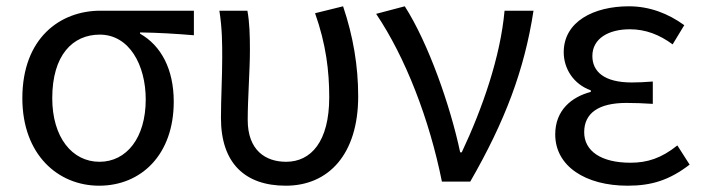

<svg xmlns="http://www.w3.org/2000/svg" viewBox="-20 -577 2234 610"><path d="M295 13C428 13 532 -85 532 -254C532 -357 492 -432 425 -470V-474C485 -473 535 -470 596 -465V-543H299C171 -543 51 -456 51 -265C51 -86 164 13 295 13ZM296 -63C209 -63 146 -141 146 -265C146 -402 211 -467 297 -467C391 -467 443 -370 443 -261C443 -139 382 -63 296 -63Z M888 13C1024 13 1118 -87 1118 -271C1118 -368 1102 -462 1070 -557L981 -535C1016 -436 1026 -351 1026 -268C1026 -127 968 -63 889 -63C824 -63 767 -99 767 -196C767 -263 774 -355 774 -416C774 -464 773 -505 766 -543H677C686 -486 686 -438 686 -394C686 -330 682 -266 682 -202C682 -58 759 13 888 13Z M1384 0H1474C1584 -191 1646 -354 1675 -543H1583C1570 -397 1513 -233 1447 -93H1442C1411 -240 1341 -440 1266 -557L1175 -533C1268 -395 1344 -199 1384 0Z M1974 13C2049 13 2106 -4 2171 -54L2132 -115C2081 -74 2036 -60 1983 -60C1890 -60 1836 -97 1836 -157C1836 -217 1881 -250 1970 -250C1997 -250 2023 -249 2054 -247V-318C2028 -316 2008 -315 1987 -315C1899 -315 1862 -350 1862 -399C1862 -455 1914 -484 1981 -484C2031 -484 2075 -467 2117 -436L2154 -497C2103 -534 2044 -557 1978 -557C1867 -557 1771 -509 1771 -411C1771 -360 1801 -310 1857 -290V-285C1796 -269 1744 -227 1744 -150C1744 -49 1840 13 1974 13Z"/></svg>

Font: Noto Sans Mono CJK JP Regular
Style: Regular
Weight: 400
Designer: Ryoko NISHIZUKA (kana & ideographs); Paul D. Hunt (Latin, Greek & Cyrillic); Wenlong ZHANG (bopomofo); Sandoll Communica
Foundry: Adobe Systems Incorporated
Version: Version 1.004;PS 1.004;hotconv 1.0.82;makeotf.lib2.5.63406